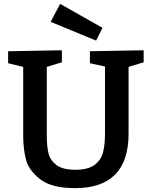

<svg xmlns="http://www.w3.org/2000/svg" viewBox="-20 -962 784 993"><path d="M723 -702V-640L645 -616V-271Q645 11 368 11Q246 11 187 -35.5Q128 -82 114 -138Q100 -194 100 -259V-616L22 -635V-697L300 -702V-640L222 -616V-259Q222 -205 231 -168.5Q240 -132 272.5 -108Q305 -84 370 -84Q436 -84 469.5 -109.5Q503 -135 513 -174.5Q523 -214 523 -271V-618L445 -635V-697ZM510 -818 477 -752 242 -849 291 -942Z"/></svg>

Font: Bitter Pro SemiBold
Style: Regular
Weight: 600
Designer: Sol Matas, and Bitter project Authors
Foundry: Sol Matas
Version: Version 1.010